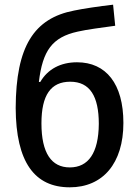

<svg xmlns="http://www.w3.org/2000/svg" viewBox="-20 -790 590 820"><path d="M278 10C419 10 507 -92 507 -265C507 -432 433 -524 309 -524C239 -524 184 -495 152 -440H146C162 -574 203 -631 312 -655C351 -664 414 -672 472 -680L463 -770C402 -763 335 -753 297 -745C125 -712 48 -592 47 -329C48 -97 128 10 278 10ZM278 -75C200 -75 157 -136 157 -263C157 -384 197 -441 280 -441C364 -441 402 -379 402 -261C401 -136 357 -75 278 -75Z"/></svg>

Font: Noto Sans SemiCondensed Medium
Style: Regular
Weight: 500
Width: 4
Designer: Monotype Design Team
Foundry: Monotype Imaging Inc.
Version: Version 2.013